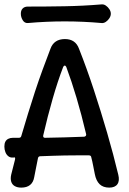

<svg xmlns="http://www.w3.org/2000/svg" viewBox="-20 -855 590 875"><path d="M77 0Q59 0 47 -7Q35 -14 31 -27.5Q27 -41 31 -59Q35 -76 39.5 -92.5Q44 -109 48 -126Q51 -138 45 -138Q44 -137 42.5 -137Q41 -137 39 -137Q27 -136 18 -143Q9 -150 4.5 -162Q0 -174 0 -186V-188Q0 -201 4.5 -209.5Q9 -218 18 -222.5Q27 -227 39 -227H66Q75 -227 77 -235Q92 -286 107.5 -336.5Q123 -387 139.5 -437.5Q156 -488 174 -537Q192 -586 210 -633Q226 -677 276 -677Q324 -677 340 -633Q376 -542 408 -444.5Q440 -347 468.5 -249Q497 -151 519 -59Q526 -31 515 -15.5Q504 0 478 0Q450 0 434 -15.5Q418 -31 412 -62Q408 -81 404.5 -100Q401 -119 396 -138Q395 -147 385 -147Q358 -147 330.5 -147Q303 -147 275 -146.5Q247 -146 219.5 -145Q192 -144 164 -143Q160 -143 157 -141Q154 -139 153 -134Q149 -113 144.5 -91.5Q140 -70 136 -48Q132 -24 117 -12Q102 0 77 0ZM185 -227Q230 -228 275 -229Q320 -230 364 -232Q369 -233 371.5 -236.5Q374 -240 372 -246Q352 -331 329 -408.5Q306 -486 282 -550Q279 -556 275 -556Q271 -556 268 -550Q243 -485 220 -405Q197 -325 177 -238Q176 -233 178 -230Q180 -227 185 -227ZM485 -792Q485 -782 478.5 -772Q472 -762 462.5 -755.5Q453 -749 443 -750Q275 -765 107 -750Q92 -749 83.5 -763Q75 -777 75 -792V-793Q75 -808 83.5 -816.5Q92 -825 107 -825Q191 -825 275 -826.5Q359 -828 443 -835Q453 -836 462.5 -829.5Q472 -823 478.5 -813Q485 -803 485 -793Z"/></svg>

Font: Winky Sans
Style: Regular
Weight: 400
Designer: Simon Atzbach
Foundry: typofactur
Version: Version 1.205